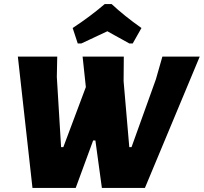

<svg xmlns="http://www.w3.org/2000/svg" viewBox="-20 -926 1004 946"><path d="M363 -712 338 -788Q425 -845 496 -906H530Q592 -848 677 -788L634 -712H617Q605 -719 583 -731Q561 -743 543 -753Q525 -763 509 -772Q486 -761 442 -740.5Q398 -720 381 -712ZM964 -647 694 0H482L450 -234H439L353 0H140L68 -647H262L260 -547L281 -201H292L403 -497L387 -647H590L589 -526L617 -201H628L748 -535L780 -647Z"/></svg>

Font: Alegreya Sans SC Black
Style: Italic
Weight: 900
Italic angle: -7°
Designer: Juan Pablo del Peral
Foundry: Huerta Tipografica
Version: Version 2.007